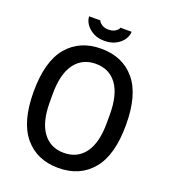

<svg xmlns="http://www.w3.org/2000/svg" viewBox="-153 -954 944 1075"><g transform="rotate(20 319.0 -416.5)"><path d="M319 12Q191 12 117.5 -76Q44 -164 44 -343Q44 -523 117.5 -610.5Q191 -698 319 -698Q447 -698 520.5 -610.5Q594 -523 594 -343Q594 -164 520.5 -76Q447 12 319 12ZM319 -78Q400 -78 444.5 -139Q489 -200 489 -318V-368Q489 -486 444.5 -547Q400 -608 319 -608Q239 -608 194 -547Q149 -486 149 -368V-318Q149 -200 194 -139Q239 -78 319 -78ZM318 -745Q279 -745 251 -760.5Q223 -776 207.5 -799Q192 -822 192 -845H259Q261 -835 277 -823.5Q293 -812 318 -812Q344 -812 360.5 -823.5Q377 -835 378 -845H445Q445 -822 430 -799Q415 -776 386.5 -760.5Q358 -745 318 -745Z"/></g></svg>

Font: Archivo Narrow Medium
Style: Regular
Weight: 500
Designer: Hector Gatti
Foundry: Omnibus-Type
Version: Version 3.002